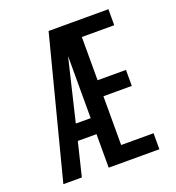

<svg xmlns="http://www.w3.org/2000/svg" viewBox="-133 -841 866 947"><g transform="rotate(-20 300.0 -367.5)"><path d="M38 0 228 -735H542V-651H372V-424H521V-340H372V-84H542V0H276V-176H178L135 0ZM276 -260V-586Q270 -562 264.5 -538Q259 -514 253 -490L198 -260Z"/></g></svg>

Font: Iosevka Custom Medium Extended
Style: Regular
Weight: 500
Width: 7
Monospace: yes
Designer: Belleve Invis
Foundry: Belleve Invis
Version: Version 11.2.4; ttfautohint (v1.8.4)